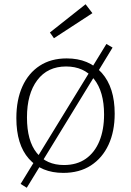

<svg xmlns="http://www.w3.org/2000/svg" viewBox="-20 -807 616 904"><path d="M481 -600 510 -583 440 -468 432 -460 178 -45 174 -34 106 77 77 59 145 -52 152 -61 409 -480 413 -489ZM294 -532Q399 -532 459.5 -463.5Q520 -395 520 -272Q520 -188 491 -125.5Q462 -63 408 -28Q354 7 278 7Q175 7 116 -59.5Q57 -126 57 -251Q57 -337 85.5 -400Q114 -463 167 -497.5Q220 -532 294 -532ZM291 -494Q204 -494 155.5 -429.5Q107 -365 107 -254Q107 -144 153 -87Q199 -30 281 -30Q342 -30 384 -59.5Q426 -89 448 -142.5Q470 -196 470 -268Q470 -376 422.5 -435Q375 -494 291 -494ZM234 -627 215 -654 383 -787 415 -745Z"/></svg>

Font: Bitter Thin Light
Style: Regular
Weight: 300
Version: Version 2.002